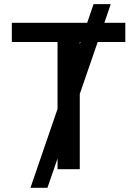

<svg xmlns="http://www.w3.org/2000/svg" viewBox="-20 -817 662 927"><path d="M257.8 -291V-614.3H37.1V-707H400.9L431.6 -796.9H514.6L483.9 -707H585V-614.3H451.7L365.2 -363.3V0H257.8V-51.8L209 89.8H127ZM368.7 -614.3H365.2V-603.5Z"/></svg>

Font: Pretendard JP Medium
Style: Regular
Weight: 500
Designer: Base glyphs from Inter by Rasmus Andersson; Hangeul glyphs from Noto Sans CJK(Source Han Sans) by Jang Soo-young and Kan
Foundry: Kil Hyung-jin
Version: Version 1.309